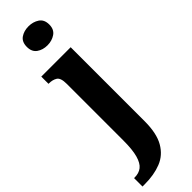

<svg xmlns="http://www.w3.org/2000/svg" viewBox="-355 -763 998 998"><g transform="rotate(-45 143.5 -264.0)"><path d="M152 -628Q118 -628 94 -645Q70 -662 70 -698Q70 -735 94 -751.5Q118 -768 152 -768Q185 -768 210 -751.5Q235 -735 235 -698Q235 -662 210 -645Q185 -628 152 -628ZM-18 240V178H-13Q18 178 38.5 162Q59 146 70 107Q81 68 81 -1V-416Q81 -460 62.5 -471.5Q44 -483 17 -483H14V-536H230V8Q230 97 200.5 148Q171 199 119 219.5Q67 240 -1 240Z"/></g></svg>

Font: Noto Serif Ethiopic ExtraCondensed ExtraBold
Style: Regular
Weight: 800
Width: 2
Designer: Monotype Design Team
Foundry: Monotype Imaging Inc.
Version: Version 2.102; ttfautohint (v1.8.4.7-5d5b)